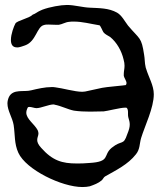

<svg xmlns="http://www.w3.org/2000/svg" viewBox="-20 -729 650 774"><path d="M312 25C323 25 333 24 342 22C359 16 376 10 390 -2C395 -6 398 -15 404 -18C448 -43 496 -66 528 -107C545 -128 542 -150 549 -173C564 -222 600 -294 600 -349C600 -385 579 -418 569 -452C568 -455 567 -457 567 -459C563 -475 564 -492 561 -508C550 -581 544 -569 496 -626C483 -643 471 -667 452 -678C418 -697 380 -696 343 -698C313 -699 280 -709 250 -709C225 -709 180 -701 151 -690C148 -689 145 -687 142 -686C132 -682 122 -673 112 -670C98 -655 48 -646 42 -634C36 -623 24 -592 24 -568C24 -551 30 -538 48 -538H53C62 -539 72 -543 81 -546C126 -562 128 -621 157 -628C163 -630 169 -630 175 -630C186 -630 196 -629 206 -629H217C231 -631 244 -640 259 -641C265 -642 271 -642 277 -642C313 -642 343 -633 381 -627C385 -626 394 -603 397 -599C404 -590 415 -586 424 -580C451 -558 470 -524 478 -490C481 -480 482 -471 482 -464C482 -451 479 -442 479 -431V-423C481 -414 490 -403 490 -394C490 -391 489 -388 487 -386C486 -385 404 -378 392 -375L323 -360C319 -360 316 -359 311 -359C282 -359 230 -374 203 -377C198 -378 193 -378 188 -378C161 -378 131 -371 106 -365C77 -357 33 -372 16 -338C12 -329 10 -320 10 -312C10 -283 30 -255 35 -225C41 -186 37 -150 54 -113C85 -45 229 25 312 25ZM289 -70C231 -70 192 -81 146 -133C133 -147 130 -157 130 -165C130 -175 135 -182 135 -191C135 -195 134 -199 132 -204C119 -229 86 -249 86 -275C86 -280 87 -284 89 -289C90 -292 92 -296 93 -297C95 -297 97 -298 98 -298C107 -298 119 -293 127 -293C145 -293 177 -308 196 -308C197 -308 199 -308 200 -307C227 -302 253 -288 278 -283C299 -280 321 -279 343 -279C362 -279 380 -280 398 -280C411 -281 465 -295 484 -295C488 -295 490 -295 491 -294C495 -290 496 -283 496 -276V-271C496 -266 496 -261 497 -257C501 -244 503 -236 503 -227C503 -216 500 -205 493 -188C477 -140 472 -167 430 -133C394 -103 427 -77 340 -72C321 -70 304 -70 289 -70Z"/></svg>

Font: Ancial
Style: Regular
Weight: 400
Designer: Daytona Mess (Anne-Dauphine Borione)
Foundry: Daytona Mess (Anne-Dauphine Borione)
Version: Version 1.000;Glyphs 3.2 (3192)